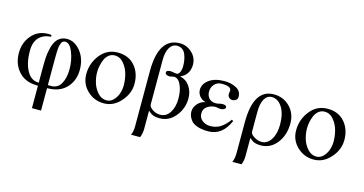

<svg xmlns="http://www.w3.org/2000/svg" viewBox="-89 -1089 3242 1711"><g transform="rotate(15 1532.0 -233.0)"><path d="M269 -18V-153Q269 -213 271.5 -252Q274 -291 285.5 -339Q297 -387 319 -415Q354 -460 414 -460Q484 -460 538.5 -392.5Q593 -325 593 -222Q593 -123 530.5 -56.5Q468 10 353 10V217H269V10L245 9Q145 5 87 -62.5Q29 -130 29 -229Q29 -324 87 -392Q145 -460 242 -460Q257 -460 269 -457V-442Q198 -437 158.5 -394.5Q119 -352 119 -273Q119 -141 172 -68Q208 -18 269 -18ZM353 -18H383Q444 -18 473.5 -71Q503 -124 503 -206Q503 -287 474.5 -359.5Q446 -432 403 -432Q391 -432 382 -426Q373 -420 367.5 -406Q362 -392 359 -379.5Q356 -367 355 -342.5Q354 -318 353.5 -303Q353 -288 353 -258Z M1096 -228Q1096 -139 1030 -64.5Q964 10 875 10Q785 10 721.5 -51.5Q658 -113 658 -202Q658 -303 720.5 -381.5Q783 -460 882 -460Q981 -460 1038.5 -394.5Q1096 -329 1096 -228ZM1007 -191Q1007 -240 994 -291Q981 -342 946.5 -385Q912 -428 862 -428Q831 -428 807.5 -409.5Q784 -391 771.5 -361.5Q759 -332 753 -302Q747 -272 747 -244Q747 -198 761 -149.5Q775 -101 809.5 -61.5Q844 -22 892 -22Q929 -22 956.5 -51.5Q984 -81 995.5 -118Q1007 -155 1007 -191Z M1472 -399 1474 -398Q1530 -385 1562 -337Q1594 -289 1594 -228Q1594 -134 1535 -62Q1476 10 1390 10Q1356 10 1332.5 1.5Q1309 -7 1283 -31V136Q1283 180 1267 217H1183Q1199 183 1199 136V-373Q1199 -683 1395 -683Q1457 -683 1506 -638Q1555 -593 1555 -528Q1555 -490 1540 -459Q1518 -417 1472 -399ZM1283 -485V-89Q1283 -66 1315.5 -44Q1348 -22 1387 -22Q1442 -22 1475 -73Q1508 -124 1508 -202Q1508 -264 1492.5 -307Q1477 -350 1459 -365.5Q1441 -381 1424 -381Q1413 -381 1400.5 -377.5Q1388 -374 1378 -374Q1361 -374 1350 -381Q1339 -388 1339 -399Q1339 -421 1381 -421Q1385 -421 1405 -417Q1425 -413 1433 -413Q1453 -413 1463.5 -437.5Q1474 -462 1474 -493Q1474 -522 1469.5 -548Q1465 -574 1455 -599.5Q1445 -625 1425 -640Q1405 -655 1377 -655Q1332 -655 1307.5 -613Q1283 -571 1283 -500Z M2017 -145 2031 -136Q1968 10 1839 10Q1778 10 1737 -4.5Q1696 -19 1678.5 -42.5Q1661 -66 1655 -84.5Q1649 -103 1649 -122Q1649 -162 1678.5 -195Q1708 -228 1749 -235Q1713 -245 1692.5 -271Q1672 -297 1672 -329Q1672 -383 1724 -421.5Q1776 -460 1866 -460Q1927 -460 1974.5 -435Q2022 -410 2022 -357Q2022 -337 2007.5 -326Q1993 -315 1975 -315Q1957 -315 1944 -327Q1931 -339 1931 -357Q1931 -368 1933 -377.5Q1935 -387 1935 -391Q1935 -431 1848 -431Q1806 -431 1780.5 -402.5Q1755 -374 1755 -334Q1755 -298 1777 -273.5Q1799 -249 1839 -249Q1855 -249 1871.5 -253.5Q1888 -258 1900 -258Q1938 -258 1938 -237Q1938 -226 1925.5 -218.5Q1913 -211 1890 -211Q1882 -211 1869.5 -214Q1857 -217 1846 -217Q1807 -217 1773 -194.5Q1739 -172 1739 -129Q1739 -88 1770.5 -64Q1802 -40 1844 -40Q1897 -40 1938 -66Q1979 -92 2017 -145Z M2134 132V-152Q2134 -460 2322 -460Q2410 -460 2469.5 -399.5Q2529 -339 2529 -247Q2529 -138 2470.5 -64Q2412 10 2323 10Q2290 10 2267 2Q2244 -6 2218 -30V131Q2218 185 2202 217H2118Q2134 183 2134 132ZM2218 -273V-88Q2218 -66 2252.5 -44Q2287 -22 2322 -22Q2376 -22 2409.5 -75.5Q2443 -129 2443 -212Q2443 -314 2405 -373Q2367 -432 2310 -432Q2266 -432 2242 -389Q2218 -346 2218 -273Z M3032 -228Q3032 -139 2966 -64.5Q2900 10 2811 10Q2721 10 2657.5 -51.5Q2594 -113 2594 -202Q2594 -303 2656.5 -381.5Q2719 -460 2818 -460Q2917 -460 2974.5 -394.5Q3032 -329 3032 -228ZM2943 -191Q2943 -240 2930 -291Q2917 -342 2882.5 -385Q2848 -428 2798 -428Q2767 -428 2743.5 -409.5Q2720 -391 2707.5 -361.5Q2695 -332 2689 -302Q2683 -272 2683 -244Q2683 -198 2697 -149.5Q2711 -101 2745.5 -61.5Q2780 -22 2828 -22Q2865 -22 2892.5 -51.5Q2920 -81 2931.5 -118Q2943 -155 2943 -191Z"/></g></svg>

Font: STIX MathJax Main
Style: Regular
Weight: 400
Designer: MicroPress Inc., with final additions and corrections provided by Coen Hoffman, Elsevier (retired)
Version: Version 1.1.1